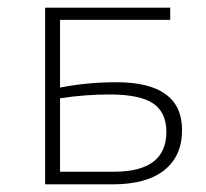

<svg xmlns="http://www.w3.org/2000/svg" viewBox="-20 -482 539 502"><path d="M284 -267Q456 -267 456 -142Q456 -74 409.5 -37Q363 0 274 0H98V-462H425V-430H137V-253Q208 -267 284 -267ZM278 -33Q415 -33 415 -137Q415 -188 380.5 -211.5Q346 -235 266 -235Q202 -235 137 -225V-33Z"/></svg>

Font: EauTestSC Light
Style: Regular
Weight: 300
Designer: Christian Thalmann (Catharsis Fonts)
Version: Version 0.001;PS 000.001;hotconv 1.0.88;makeotf.lib2.5.64775